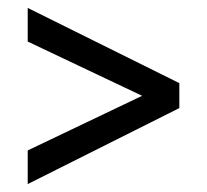

<svg xmlns="http://www.w3.org/2000/svg" viewBox="-20 -534 523 485"><path d="M50 -69 433 -261V-324L50 -514V-429L339 -292L50 -154Z"/></svg>

Font: Nithya Ranjana DU
Style: Regular
Weight: 400
Designer: Designed by Tathagata Biswas and Noopur Datye with help from Ananda Maharjan, Callijatra
Foundry: Ek Type
Version: Version 1.000;Glyphs 3.2.3 (3260)